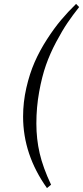

<svg xmlns="http://www.w3.org/2000/svg" viewBox="-20 -810 425 982"><path d="M98.1 -213.9Q98.1 -287.6 114.7 -360.4Q131.3 -433.1 157.2 -492.2Q183.1 -551.3 220 -608.4Q256.8 -665.5 292.5 -707.8Q328.1 -750 369.1 -790L384.8 -773.9Q351.1 -731.4 325 -692.9Q298.8 -654.3 267.3 -595.2Q235.8 -536.1 215.1 -477.1Q194.3 -418 180.2 -339.6Q166 -261.2 166 -178.2Q166 -98.6 182.9 -25.9Q199.7 46.9 241.2 134.8L220.2 151.9Q98.1 -19.5 98.1 -213.9Z"/></svg>

Font: Dihjauti S
Style: Bold Italic
Weight: 700
Italic angle: -9°
Designer: T. Christopher White
Version: Version 3.0.0